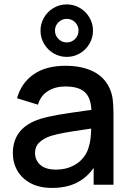

<svg xmlns="http://www.w3.org/2000/svg" viewBox="-20 -862 610 896"><path d="M169 -719Q169 -752 185.5 -780.2Q202 -808.5 230.2 -825Q258.5 -841.5 291.5 -841.5Q324.5 -841.5 352.8 -825Q381 -808.5 397.5 -780.2Q414 -752 414 -719Q414 -686 397.5 -657.8Q381 -629.5 352.8 -613Q324.5 -596.5 291.5 -596.5Q258.5 -596.5 230.2 -613Q202 -629.5 185.5 -657.8Q169 -686 169 -719ZM236.5 -719Q236.5 -696.5 252.8 -680.2Q269 -664 291.5 -664Q314.5 -664 330.5 -680.2Q346.5 -696.5 346.5 -719Q346.5 -742 330.5 -758Q314.5 -774 291.5 -774Q269 -774 252.8 -758Q236.5 -742 236.5 -719ZM509.5 -332.5V0H417V-78.5Q383.5 -31 335.8 -8Q288 15 222.5 15Q164.5 15 123.5 -6.8Q82.5 -28.5 61.2 -65.2Q40 -102 40 -147Q40 -266.5 167.5 -307Q206 -318.5 254.8 -326.8Q303.5 -335 390 -347L406.5 -349Q404 -406 375.5 -432.2Q347 -458.5 284.5 -458.5Q239 -458.5 204.5 -437.5Q170 -416.5 157 -373.5L59.5 -403.5Q79.5 -475 136.8 -515Q194 -555 285.5 -555Q360 -555 413 -529.5Q466 -504 490.5 -452Q502 -427.5 505.8 -399.8Q509.5 -372 509.5 -332.5ZM394.5 -177.5Q404.5 -206.5 405.5 -262L392.5 -260Q319.5 -249.5 283.2 -243Q247 -236.5 218 -228Q183 -216 163.2 -197Q143.5 -178 143.5 -148Q143.5 -114.5 168.2 -92.5Q193 -70.5 241 -70.5Q283.5 -70.5 316 -85.8Q348.5 -101 368.2 -125.5Q388 -150 394.5 -177.5Z"/></svg>

Font: Hauora SemiBold
Style: Regular
Weight: 600
Designer: Wayne Shih
Foundry: WCYS
Version: Version 1.001